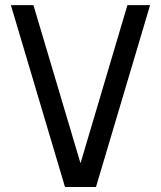

<svg xmlns="http://www.w3.org/2000/svg" viewBox="-20 -735 635 757"><path d="M236.3 2.4 22.9 -714.8H111.8L297.4 -91.3L482.4 -714.8H571.8L358.4 2.4Z"/></svg>

Font: Proletarsk
Style: Regular
Weight: 400
Designer: Peter Wiegel, original typeface by Carl Albert Fahrenwaldt 1901
Foundry: Peter Wiegel
Version: Version 1.000 2010 initial release